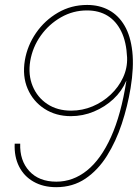

<svg xmlns="http://www.w3.org/2000/svg" viewBox="-20 -756 571 784"><path d="M209.5 8.3Q156.2 8.3 116.9 -14.2Q77.6 -36.6 57.6 -76.7Q37.6 -116.7 40 -169.4H62.5Q60.1 -100.6 99.6 -57.4Q139.2 -14.2 210 -14.2Q278.3 -14.2 335.2 -59.8Q392.1 -105.5 433.3 -196.8Q474.6 -288.1 496.1 -426.3L495.1 -425.3Q478 -384.3 443.4 -351.8Q408.7 -319.3 363.5 -300.5Q318.4 -281.7 269.5 -281.7Q208 -281.7 161.6 -311.8Q115.2 -341.8 93 -393.3Q70.8 -444.8 81.5 -509.8Q91.8 -570.3 127.2 -621.6Q162.6 -672.9 216.6 -704.3Q270.5 -735.8 335.9 -735.8Q385.7 -735.8 424.8 -714.6Q463.9 -693.4 488.5 -651.4Q513.2 -609.4 520.3 -545.4Q527.3 -481.4 513.2 -396Q501 -322.3 477.3 -250.5Q453.6 -178.7 417 -120.1Q380.4 -61.5 328.9 -26.6Q277.3 8.3 209.5 8.3ZM270.5 -304.2Q316.4 -304.2 358.2 -321.8Q399.9 -339.4 432.1 -369.9Q464.4 -400.4 482.4 -439.2Q500.5 -478 499 -521Q496.1 -585 475.3 -627.4Q454.6 -669.9 419.2 -691.7Q383.8 -713.4 335 -713.4Q278.3 -713.4 229 -685.3Q179.7 -657.2 146.5 -610.6Q113.3 -564 103.5 -507.3Q94.2 -450.7 113.3 -404.5Q132.3 -358.4 173.1 -331.3Q213.9 -304.2 270.5 -304.2Z"/></svg>

Font: Inter 28pt Thin
Style: Italic
Weight: 250
Italic angle: -9.3988°
Designer: Rasmus Andersson
Foundry: rsms
Version: Version 4.001;git-66647c0bb